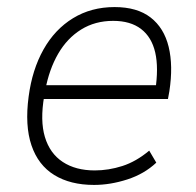

<svg xmlns="http://www.w3.org/2000/svg" viewBox="-20 -515 553 543"><path d="M246 8Q179 8 133.5 -20Q88 -48 69 -104Q50 -160 61 -242Q71 -318 103 -375Q135 -432 186.5 -463.5Q238 -495 304 -495Q368 -495 406 -465.5Q444 -436 457 -382.5Q470 -329 459 -257L455 -235H88L95 -274H439L419 -258Q429 -323 419 -366.5Q409 -410 379 -433Q349 -456 300 -456Q249 -456 209.5 -431.5Q170 -407 144.5 -363Q119 -319 108 -260L105 -243Q93 -174 107 -127.5Q121 -81 157.5 -57Q194 -33 248 -33Q287 -33 326 -45.5Q365 -58 402 -89L422 -55Q388 -23 340 -7.5Q292 8 246 8Z"/></svg>

Font: Nunito Sans 10pt SemiCondensed ExtraLight
Style: Italic
Weight: 250
Width: 4
Italic angle: -9°
Designer: Vernon Adams
Foundry: Vernon Adams
Version: Version 3.101;gftools[0.9.27]